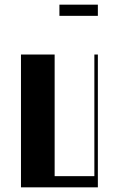

<svg xmlns="http://www.w3.org/2000/svg" viewBox="-20 -804 510 824"><path d="M70 -570H214.5V-48H385V-570H400V0H70ZM235 -784H400V-736H235Z"/></svg>

Font: Facade Sud
Style: Regular
Weight: 100
Designer: Éléonore Fines
Foundry: Velvetyne Type Foundry
Version: Version 1.001;Glyphs 3.2 (3202)